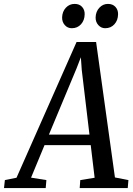

<svg xmlns="http://www.w3.org/2000/svg" viewBox="-86 -963 680 983"><path d="M-65.5 0 -61 -41 -1.5 -53 306 -748H406L502.5 -54.5L571.5 -41L568 0H322L325 -41L398.5 -53L378.5 -220H142L73 -53.5L151.5 -41L148 0ZM164.5 -274H372L332.5 -605.5L328 -670L306 -613ZM281.5 -818.5Q260 -818.5 245.8 -834.5Q231.5 -850.5 232 -874Q233 -904 251.2 -923.5Q269.5 -943 296 -943Q320.5 -943 334.2 -927.8Q348 -912.5 347.5 -890Q347 -859 328.8 -838.8Q310.5 -818.5 281.5 -818.5ZM452.5 -818.5Q432 -818.5 417.5 -834.5Q403 -850.5 403.5 -874Q404.5 -904 422.8 -923.5Q441 -943 466.5 -943Q491 -943 505 -927.8Q519 -912.5 518.5 -890Q518 -859 499.8 -838.8Q481.5 -818.5 452.5 -818.5Z"/></svg>

Font: Merriweather 24pt SemiCondensed
Style: Italic
Weight: 400
Width: 4
Italic angle: -7.8°
Designer: Eben Sorkin
Foundry: Eben Sorkin
Version: Version 2.101